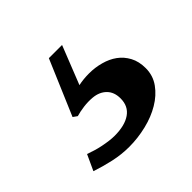

<svg xmlns="http://www.w3.org/2000/svg" viewBox="-78 -81 366 366"><g transform="rotate(-45 104.5 102.0)"><path d="M209.5 131.8Q209.5 151.9 198.2 167.5Q187 183.1 168.9 193.8Q150.9 204.6 127.7 210.2Q104.5 215.8 81.1 215.8Q60.5 215.8 39.6 211.2Q18.6 206.5 0 200.2L14.6 168.5Q21 170.9 29.1 173.3Q37.1 175.8 45.7 177.5Q54.2 179.2 62 180.2Q69.8 181.2 76.2 181.2Q104 181.2 119.4 170.4Q134.8 159.7 134.8 138.7Q134.8 121.6 124.8 111.6Q114.7 101.6 98.1 100.1Q86.4 99.1 74.7 100.6Q63 102.1 53.2 105L44.9 99.1L92.3 -12.2H127.9L97.2 65.4Q110.4 62.5 126 62.5Q142.1 62.5 157.2 66.7Q172.4 70.8 183.8 79.1Q195.3 87.4 202.4 100.6Q209.5 113.8 209.5 131.8Z"/></g></svg>

Font: Doulos SIL APac
Style: Regular
Weight: 400
Designer: Walt Agee, Victor Gaultney, Peter Martin, Debbi Hosken, Becca Hirsbrunner
Foundry: SIL International
Version: Version 5.000